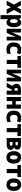

<svg xmlns="http://www.w3.org/2000/svg" viewBox="3288 -3892 844 7460"><g transform="rotate(90 3710.0 -162.0)"><path d="M8 0 160 -281 11 -553H195L267 -398L340 -553H516L369 -283L524 0H339L259 -166L183 0Z M568 240V-553H687L714 -480H723Q764 -564 860 -564Q907 -564 940.5 -540.5Q974 -517 995.5 -477Q1017 -437 1027 -386Q1037 -335 1037 -280Q1037 -191 1013 -126Q989 -61 948 -26Q907 9 854 9Q813 9 781.5 -6.5Q750 -22 725 -56H716Q718 -41 721.5 -7.5Q725 26 725 59V240ZM803 -128Q841 -128 857 -166Q873 -204 873 -278Q873 -351 857 -387.5Q841 -424 801 -424Q766 -424 745.5 -393.5Q725 -363 725 -293V-277Q725 -194 745.5 -161Q766 -128 803 -128Z M1098 0V-553H1243V-355Q1243 -316 1241 -280.5Q1239 -245 1235 -195L1391 -553H1552V0H1408V-202Q1408 -240 1410.5 -277.5Q1413 -315 1416 -354L1260 0Z M1906 9Q1770 9 1699.5 -63.5Q1629 -136 1629 -272Q1629 -374 1666 -438.5Q1703 -503 1767 -533.5Q1831 -564 1913 -564Q1971 -564 2014 -554Q2057 -544 2091 -527L2039 -397Q2013 -409 1982.5 -416.5Q1952 -424 1919 -424Q1792 -424 1792 -276Q1792 -130 1929 -130Q1966 -130 2006 -138.5Q2046 -147 2073 -160V-27Q2039 -10 1997 -0.5Q1955 9 1906 9Z M2305 0V-417H2153V-553H2617V-417H2466V0Z M2688 0V-553H2833V-355Q2833 -316 2831 -280.5Q2829 -245 2825 -195L2981 -553H3142V0H2998V-202Q2998 -240 3000.5 -277.5Q3003 -315 3006 -354L2850 0Z M3199 0 3318 -225Q3279 -245 3257.5 -283.5Q3236 -322 3236 -377Q3236 -465 3292 -509Q3348 -553 3448 -553H3662V0H3504V-197H3461L3366 0ZM3462 -308H3504V-430H3460Q3397 -430 3397 -369Q3397 -308 3462 -308Z M3748 0V-553H3909V-352H4041V-553H4202V0H4041V-216H3909V0Z M4556 9Q4420 9 4349.5 -63.5Q4279 -136 4279 -272Q4279 -374 4316 -438.5Q4353 -503 4417 -533.5Q4481 -564 4563 -564Q4621 -564 4664 -554Q4707 -544 4741 -527L4689 -397Q4663 -409 4632.5 -416.5Q4602 -424 4569 -424Q4442 -424 4442 -276Q4442 -130 4579 -130Q4616 -130 4656 -138.5Q4696 -147 4723 -160V-27Q4689 -10 4647 -0.5Q4605 9 4556 9Z M4955 0V-417H4803V-553H5267V-417H5116V0Z M5341 0V-553H5594Q5791 -553 5791 -411Q5791 -364 5766.5 -331.5Q5742 -299 5695 -288V-282Q5746 -274 5775 -241Q5804 -208 5804 -155Q5804 -83 5753 -41.5Q5702 0 5593 0ZM5501 -344H5579Q5631 -344 5631 -388Q5631 -408 5618 -420Q5605 -432 5581 -432H5501ZM5501 -122H5581Q5642 -122 5642 -173Q5642 -227 5582 -227H5501Z M6097 10Q6009 10 5955.5 -30Q5902 -70 5877.5 -136Q5853 -202 5853 -280Q5853 -360 5878.5 -424Q5904 -488 5957.5 -525.5Q6011 -563 6093 -563Q6205 -563 6271 -487.5Q6337 -412 6337 -276Q6337 -220 6324.5 -168.5Q6312 -117 6284.5 -77Q6257 -37 6210.5 -13.5Q6164 10 6097 10ZM6095 -129Q6138 -129 6156 -167.5Q6174 -206 6174 -278Q6174 -349 6155.5 -386Q6137 -423 6095 -423Q6053 -423 6034.5 -385.5Q6016 -348 6016 -278Q6016 -206 6034.5 -167.5Q6053 -129 6095 -129Z M6545 0V-417H6393V-553H6857V-417H6706V0Z M7157 10Q7069 10 7015.5 -30Q6962 -70 6937.5 -136Q6913 -202 6913 -280Q6913 -360 6938.5 -424Q6964 -488 7017.5 -525.5Q7071 -563 7153 -563Q7265 -563 7331 -487.5Q7397 -412 7397 -276Q7397 -220 7384.5 -168.5Q7372 -117 7344.5 -77Q7317 -37 7270.5 -13.5Q7224 10 7157 10ZM7155 -129Q7198 -129 7216 -167.5Q7234 -206 7234 -278Q7234 -349 7215.5 -386Q7197 -423 7155 -423Q7113 -423 7094.5 -385.5Q7076 -348 7076 -278Q7076 -206 7094.5 -167.5Q7113 -129 7155 -129Z"/></g></svg>

Font: Noto Sans Mono Condensed Black
Style: Regular
Weight: 900
Width: 3
Designer: Monotype Design Team
Foundry: Monotype Imaging Inc.
Version: Version 2.014